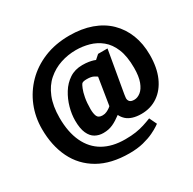

<svg xmlns="http://www.w3.org/2000/svg" viewBox="-162 -798 1086 1078"><g transform="rotate(-30 381.0 -259.0)"><path d="M381 112Q262 112 182 66Q102 20 62 -62Q22 -144 22 -252Q22 -329 49.5 -397Q77 -465 128.5 -517.5Q180 -570 253 -600Q326 -630 417 -630Q496 -630 559 -607.5Q622 -585 665.5 -542.5Q709 -500 732 -441.5Q755 -383 755 -310Q755 -228 729 -169Q703 -110 656.5 -78Q610 -46 549 -46Q518 -46 494 -53.5Q470 -61 454.5 -75Q439 -89 430 -108Q415 -97 401 -88Q387 -79 372.5 -72.5Q358 -66 343 -63Q328 -60 310 -60Q282 -60 258.5 -73Q235 -86 221 -117Q207 -148 207 -200Q207 -240 219 -283.5Q231 -327 254.5 -365Q278 -403 313.5 -426.5Q349 -450 397 -450Q421 -450 438.5 -447Q456 -444 467 -440.5Q478 -437 479 -436L506 -460H567L520 -190Q519 -182 518 -175Q517 -168 517 -166Q517 -152 525.5 -143.5Q534 -135 554 -135Q575 -135 595.5 -151Q616 -167 629 -201.5Q642 -236 642 -291Q642 -366 622 -414.5Q602 -463 568 -490.5Q534 -518 492.5 -529.5Q451 -541 408 -541Q356 -541 308 -525Q260 -509 221.5 -475.5Q183 -442 161 -387.5Q139 -333 139 -257Q139 -164 169.5 -99Q200 -34 258 -1Q316 32 399 32Q439 32 468 27.5Q497 23 522.5 15Q548 7 573 -3L596 45Q596 45 581.5 55Q567 65 539 78.5Q511 92 471.5 102Q432 112 381 112ZM356 -148Q371 -148 383.5 -154Q396 -160 405 -166.5Q414 -173 414 -174L442 -349Q441 -351 425 -360Q409 -369 380 -369Q367 -369 358.5 -367Q350 -365 346 -360Q342 -355 334 -336Q326 -317 320 -285.5Q314 -254 314 -212Q314 -184 321.5 -166Q329 -148 356 -148Z"/></g></svg>

Font: Faustina
Style: Bold
Weight: 700
Designer: Alfonso Garcia
Foundry: http://www.omnibus-type.com
Version: Version 1.200